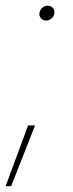

<svg xmlns="http://www.w3.org/2000/svg" viewBox="-28 -518 256 675"><path d="M-8.3 136.7 70.8 -77.1H95.2L11.2 136.7ZM134.3 -445.8Q122.6 -445.8 115.7 -454.1Q108.9 -462.4 110.8 -473.1Q112.8 -483.9 121.1 -491Q129.4 -498 139.6 -498Q151.4 -498 158.2 -489.7Q165 -481.4 163.1 -470.2Q161.1 -460 152.8 -452.9Q144.5 -445.8 134.3 -445.8Z"/></svg>

Font: Inter 28pt Thin
Style: Italic
Weight: 250
Italic angle: -9.3988°
Designer: Rasmus Andersson
Foundry: rsms
Version: Version 4.001;git-66647c0bb